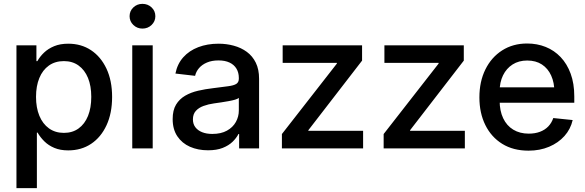

<svg xmlns="http://www.w3.org/2000/svg" viewBox="-20 -762 3006 986"><path d="M64.5 204.1V-529.3H167V-448.2H171.9Q185.1 -471.7 206.3 -491.9Q227.5 -512.2 258.3 -524.9Q289.1 -537.6 330.6 -537.6Q397 -537.6 447.5 -504.2Q498 -470.7 526.9 -409.2Q555.7 -347.7 555.7 -264.2Q555.7 -180.7 527.1 -118.9Q498.5 -57.1 448 -23.4Q397.5 10.3 330.1 10.3Q289.6 10.3 259.3 -2.4Q229 -15.1 207.8 -36.1Q186.5 -57.1 172.9 -81.1H169.4V204.1ZM308.1 -79.6Q352.1 -79.6 383.5 -102.3Q415 -125 431.9 -166.5Q448.7 -208 448.7 -264.6Q448.7 -320.8 431.9 -361.8Q415 -402.8 383.5 -425.5Q352.1 -448.2 308.1 -448.2Q263.2 -448.2 231 -425.3Q198.7 -402.3 181.9 -361.1Q165 -319.8 165 -264.6Q165 -209 182.1 -167.5Q199.2 -126 231.4 -102.8Q263.7 -79.6 308.1 -79.6Z M659.2 0V-529.3H764.2V0ZM711.4 -615.2Q684.1 -615.2 664.8 -633.8Q645.5 -652.3 645.5 -678.7Q645.5 -705.6 664.8 -723.9Q684.1 -742.2 711.4 -742.2Q739.3 -742.2 758.5 -723.9Q777.8 -705.6 777.8 -678.7Q777.8 -652.3 758.5 -633.8Q739.3 -615.2 711.4 -615.2Z M1048.3 9.8Q996.6 9.8 955.6 -8.3Q914.6 -26.4 890.6 -62.3Q866.7 -98.1 866.7 -150.4Q866.7 -195.8 884 -224.6Q901.4 -253.4 930.9 -270.5Q960.4 -287.6 997.6 -296.1Q1034.7 -304.7 1073.7 -309.1Q1122.1 -315.4 1151.1 -319.1Q1180.2 -322.8 1193.4 -331.1Q1206.5 -339.4 1206.5 -357.9V-361.8Q1206.5 -389.2 1194.3 -409.4Q1182.1 -429.7 1158.9 -440.7Q1135.7 -451.7 1102.1 -451.7Q1067.9 -451.7 1042.7 -440.9Q1017.6 -430.2 1002.2 -412.4Q986.8 -394.5 981.9 -372.6L880.9 -384.3Q890.6 -433.6 921.1 -467.8Q951.7 -502 998.3 -519.8Q1044.9 -537.6 1102.1 -537.6Q1143.1 -537.6 1180.7 -527.3Q1218.3 -517.1 1247.6 -495.6Q1276.9 -474.1 1293.7 -439.9Q1310.5 -405.8 1310.5 -357.4V0H1208V-73.7H1204.6Q1193.8 -52.7 1174.1 -33.7Q1154.3 -14.6 1123.5 -2.4Q1092.8 9.8 1048.3 9.8ZM1070.3 -74.2Q1115.2 -74.2 1145.5 -91.1Q1175.8 -107.9 1191.2 -135.5Q1206.5 -163.1 1206.5 -194.8V-259.3Q1201.2 -254.4 1187.3 -250.2Q1173.3 -246.1 1154.5 -242.7Q1135.7 -239.3 1116 -236.3Q1096.2 -233.4 1079.1 -231Q1050.3 -227.1 1025.4 -218Q1000.5 -209 985.6 -192.4Q970.7 -175.8 970.7 -148.9Q970.7 -125 983.4 -108.4Q996.1 -91.8 1018.3 -83Q1040.5 -74.2 1070.3 -74.2Z M1427.7 0V-73.7L1710 -435.5V-439H1431.6V-529.3H1839.4V-450.7L1563.5 -93.3V-90.3H1844.7V0Z M1950.2 0V-73.7L2232.4 -435.5V-439H1954.1V-529.3H2361.8V-450.7L2085.9 -93.3V-90.3H2367.2V0Z M2694.3 11.7Q2615.7 11.7 2559.3 -23.2Q2502.9 -58.1 2472.4 -119.9Q2441.9 -181.6 2441.9 -262.2Q2441.9 -343.3 2472.7 -405.5Q2503.4 -467.8 2558.8 -503.2Q2614.3 -538.6 2687 -538.6Q2738.3 -538.6 2782.2 -521Q2826.2 -503.4 2859.1 -468.8Q2892.1 -434.1 2910.6 -383.5Q2929.2 -333 2929.2 -267.1V-234.4H2494.1V-313.5H2874.5L2827.1 -288.6Q2827.1 -337.4 2810.5 -374Q2793.9 -410.6 2762.9 -430.9Q2731.9 -451.2 2687.5 -451.2Q2644 -451.2 2612.3 -430.9Q2580.6 -410.6 2563.2 -375Q2545.9 -339.4 2545.9 -293.5V-244.6Q2545.9 -192.9 2564 -154.8Q2582 -116.7 2615.7 -96.2Q2649.4 -75.7 2695.3 -75.7Q2727.5 -75.7 2752.9 -85.2Q2778.3 -94.7 2795.7 -112.8Q2813 -130.9 2821.3 -155.8L2920.9 -145.5Q2910.2 -98.6 2878.7 -63.5Q2847.2 -28.3 2799.8 -8.3Q2752.4 11.7 2694.3 11.7Z"/></svg>

Font: Inter 24pt Medium
Style: Regular
Weight: 500
Designer: Rasmus Andersson
Foundry: rsms
Version: Version 4.001;git-66647c0bb